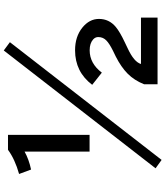

<svg xmlns="http://www.w3.org/2000/svg" viewBox="52 -900 895 1040"><g transform="rotate(-90 500.0 -380.5)"><path d="M198.2 -343.3V-695.3Q156.2 -671.9 101.1 -660.2L77.1 -725.1Q156.7 -747.6 208 -785.2H289.1V-343.3ZM563 24.9V-47.9Q584.5 -101.6 620.6 -137.2Q656.2 -172.4 712.9 -201.2L745.1 -216.8Q783.7 -236.3 799.3 -251.5Q818.8 -269.5 818.8 -296.4Q818.8 -312.5 805.7 -324.2Q784.7 -342.8 747.1 -342.8Q675.8 -342.8 626 -276.9L560.1 -329.1Q630.4 -421.9 747.1 -421.9Q821.3 -421.9 870.1 -382.3Q917 -344.2 917 -292.5Q917 -237.8 874 -201.7Q847.2 -179.2 789.1 -151.9L757.3 -136.7Q683.6 -102.5 672.9 -64.9H924.3V24.9ZM153.3 46.9 107.9 14.2 746.1 -808.1 791 -774.9Z"/></g></svg>

Font: BIZ UDPGothic
Style: Bold
Weight: 700
Designer: TypeBank Co., Ltd.
Foundry: Morisawa Inc.
Version: Version 1.051